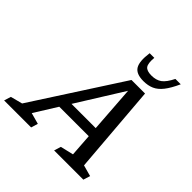

<svg xmlns="http://www.w3.org/2000/svg" viewBox="-297 -1126 1317 1317"><g transform="rotate(45 362.0 -467.5)"><path d="M640 -72.5 721.5 -50 706 0H422.5L438 -50L533 -72.5L521.5 -237H235.5L133 -72.5L214.5 -50L199.5 0H-62.5L-47 -50L39.5 -72.5L456 -717H587.5ZM281 -310H516L492 -648ZM531 -835Q576.5 -835 605.8 -856Q635 -877 664 -935H716Q687 -871 658.5 -834.8Q630 -798.5 596.5 -783.8Q563 -769 519 -769Q448.5 -769 425.2 -807.5Q402 -846 414.5 -935H459.5Q454 -876.5 469.8 -855.8Q485.5 -835 531 -835Z"/></g></svg>

Font: Newsreader Caption
Style: Italic
Weight: 400
Italic angle: -17°
Designer: Hugues Gentile
Foundry: Production Type
Version: Version 1.001